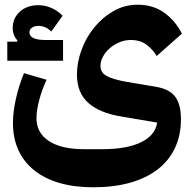

<svg xmlns="http://www.w3.org/2000/svg" viewBox="-20 -556 823 816"><path d="M376 240Q296 240 232.5 221.5Q169 203 125 167.5Q81 132 58 81.5Q35 31 35 -34Q35 -79 47.5 -135.5Q60 -192 82 -245L178 -217Q158 -174 146.5 -130Q135 -86 135 -54Q135 9 188 43.5Q241 78 336 78H416Q519 78 579.5 48.5Q640 19 648 -35L495 -61Q403 -76 355 -119Q307 -162 307 -239Q307 -290 326 -342.5Q345 -395 379.5 -438Q414 -481 461.5 -508.5Q509 -536 566 -536Q629 -536 676.5 -503Q724 -470 753 -413L646 -318Q631 -344 604 -365Q577 -386 536 -386Q511 -386 488 -376.5Q465 -367 447 -351.5Q429 -336 418 -316Q407 -296 407 -275Q407 -247 434.5 -232.5Q462 -218 519 -208L644 -187Q701 -177 725 -144.5Q749 -112 749 -50Q749 19 723.5 73Q698 127 650 164Q602 201 533 220.5Q464 240 376 240ZM11 -379H53L54 -384Q34 -406 34 -437Q34 -479 64.5 -506.5Q95 -534 143 -534Q172 -534 199 -522Q226 -510 246 -489L198 -422Q174 -446 143 -446Q126 -446 115.5 -438Q105 -430 105 -419Q105 -386 174 -386H248V-298H11Z"/></svg>

Font: IBM Plex Arabic
Style: Bold
Weight: 700
Designer: Mike Abbink, Paul van der Laan, Pieter van Rosmalen, Wael Morcos, Khajak Apelian
Foundry: Bold Monday
Version: Version 1.0